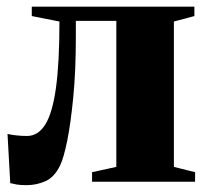

<svg xmlns="http://www.w3.org/2000/svg" viewBox="-20 -532 602 562"><path d="M57.5 10Q39.5 10 28.5 8Q17.5 6 10 4L2 -140Q12 -137.5 27.2 -135.8Q42.5 -134 59 -134Q91.5 -134 112.5 -167.5Q133.5 -201 143.8 -274.8Q154 -348.5 154 -469L73 -485V-512.5H549V-485L489 -469V-43.5L551 -28V0H249.5V-28L320.5 -43.5V-471H202V-424.5Q202 -324.5 194.5 -247.8Q187 -171 176.8 -120.2Q166.5 -69.5 156 -48Q139.5 -13.5 113.2 -1.8Q87 10 57.5 10Z"/></svg>

Font: Merriweather 120pt Black
Style: Regular
Weight: 900
Designer: Eben Sorkin
Foundry: Eben Sorkin
Version: Version 2.100